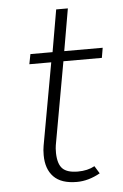

<svg xmlns="http://www.w3.org/2000/svg" viewBox="-52 -739 503 786"><g transform="rotate(-5 199.5 -345.5)"><path d="M106 -111Q106 -133 109 -149L170 -487H80L88 -528H179L209 -701H257L227 -528H385L378 -487H220L159 -147Q157 -137 157 -115Q158 -70 177 -51Q196 -32 240 -32Q280 -32 309 -48L328 -17Q280 10 232 10Q168 10 137 -22Q106 -54 106 -111Z"/></g></svg>

Font: Nebula Sans Light
Style: Regular
Weight: 300
Italic angle: -9°
Designer: Paul D. Hunt for Adobe (as Source Sans)
Foundry: Nebula Entertainment & Broadcasting LLC
Version: Version 1.010